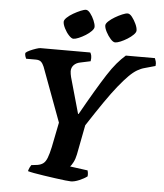

<svg xmlns="http://www.w3.org/2000/svg" viewBox="-61 -985 888 1039"><g transform="rotate(5 383.0 -466.0)"><path d="M363 0Q355 0 332 -2.5Q309 -5 277.5 -9.5Q246 -14 215 -18.5Q184 -23 160 -27.5Q136 -32 127 -35Q130 -47 134 -55Q138 -63 142 -69L175 -73Q194 -76 206.5 -85.5Q219 -95 227.5 -117Q236 -139 244 -176L271 -311L162 -605Q155 -622 145.5 -631Q136 -640 117 -640H64Q62 -644 59 -652.5Q56 -661 57 -671Q63 -678 79.5 -685.5Q96 -693 112.5 -698.5Q129 -704 136 -704H407Q411 -698 413.5 -687Q416 -676 413 -657L357 -645Q336 -641 323 -627.5Q310 -614 310 -594Q310 -587 311.5 -579Q313 -571 315 -562L370 -367H373Q414 -440 446 -494Q478 -548 504 -588.5Q530 -629 553.5 -656.5Q577 -684 600 -704H758Q761 -697 764 -686.5Q767 -676 765 -662L708 -646Q688 -641 667.5 -629Q647 -617 623.5 -593.5Q600 -570 570 -533Q540 -496 502 -441Q464 -386 414 -309L383 -148Q378 -123 368.5 -105Q359 -87 352 -80L448 -67Q449 -63 450.5 -55.5Q452 -48 451 -35Q434 -22 408 -11Q382 0 363 0ZM536 -770Q525 -770 511 -785.5Q497 -801 486 -822Q475 -843 475 -857Q475 -867 489 -880Q503 -893 522.5 -904.5Q542 -916 561 -924Q580 -932 590 -932Q602 -932 614.5 -916Q627 -900 636.5 -879.5Q646 -859 646 -844Q646 -834 633 -821Q620 -808 601.5 -796.5Q583 -785 565 -777.5Q547 -770 536 -770ZM309 -770Q299 -770 284.5 -785.5Q270 -801 259.5 -822Q249 -843 249 -857Q249 -867 262.5 -880Q276 -893 296 -904.5Q316 -916 335 -924Q354 -932 364 -932Q375 -932 387.5 -916Q400 -900 409 -879Q418 -858 418 -844Q418 -834 405.5 -821Q393 -808 374.5 -796.5Q356 -785 338 -777.5Q320 -770 309 -770Z"/></g></svg>

Font: Texturina 12pt ExtraBold
Style: Italic
Weight: 800
Italic angle: -11°
Designer: Guillermo Torres Carreño
Foundry: Omnibus-Type
Version: Version 1.002